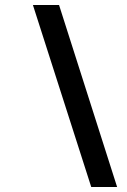

<svg xmlns="http://www.w3.org/2000/svg" viewBox="-20 -672 506 764"><path d="M111 -652 343 72H446L215 -652Z"/></svg>

Font: Charger Sport
Style: BdNrwObl
Weight: 700
Designer: Jasper
Foundry: Cannot Into Space Fonts
Version: Version 1.1